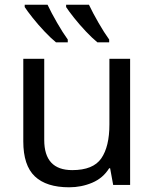

<svg xmlns="http://www.w3.org/2000/svg" viewBox="-20 -786 658 816"><path d="M533 -536V0H461L448 -71H444Q418 -29 372 -9.5Q326 10 274 10Q177 10 128 -36.5Q79 -83 79 -185V-536H168V-191Q168 -63 287 -63Q376 -63 410.5 -113Q445 -163 445 -257V-536ZM358 -766Q374 -732 398.5 -689.5Q423 -647 444 -618V-606H394Q372 -624 345 -652.5Q318 -681 295 -710Q272 -739 261 -756V-766ZM182 -766Q198 -732 222.5 -689.5Q247 -647 268 -618V-606H218Q196 -624 169 -652.5Q142 -681 119 -710Q96 -739 85 -756V-766Z"/></svg>

Font: Noto IKEA Simplified Chinese
Style: Regular
Weight: 400
Designer: Monotype Design Team
Foundry: Monotype Imaging Inc.
Version: Version 1.100